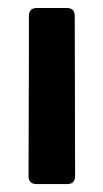

<svg xmlns="http://www.w3.org/2000/svg" viewBox="-20 -463 260 483"><path d="M52.7 -314.9V-422.9Q52.7 -442.9 72.8 -442.9H147.9Q168 -442.9 168 -422.9Q168 -322.3 168.5 -221.4Q168.9 -120.6 168.9 -20Q168.9 0 148.9 0H71.8Q51.8 0 51.8 -20Q51.8 -93.8 52.2 -167.5Q52.7 -241.2 52.7 -314.9Z"/></svg>

Font: Belanosima
Style: Regular
Weight: 400
Designer: The DocRepair Project, Santiago Orozco
Foundry: Google
Version: Version 2.000